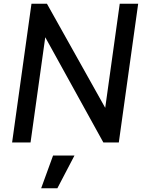

<svg xmlns="http://www.w3.org/2000/svg" viewBox="-20 -765 778 1031"><path d="M45 0H144L223 -565L535 0H618L722 -745H623L545 -186L232 -745H149ZM201 246H288L380 70H265Z"/></svg>

Font: Mluvka Medium
Style: Italic
Weight: 500
Italic angle: -8°
Designer: Modified by Jiří Krblich, Original typeface by Gumpita Rahayu
Foundry: Gumpita Rahayu & Jiří Krblich
Version: Version 2.000;Glyphs 3.1.1 (3134)